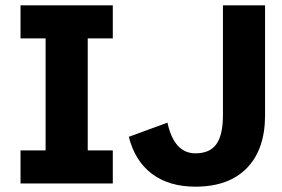

<svg xmlns="http://www.w3.org/2000/svg" viewBox="-20 -688 1058 720"><path d="M974 -256Q974 -128 906 -58Q838 12 713 12Q614 12 550 -36Q486 -84 463 -175L608 -228Q633 -113 713 -113Q767 -113 791.5 -147.5Q816 -182 816 -256V-668H974ZM57 0V-124H151V-544H57V-668H403V-544H309V-124H403V0Z"/></svg>

Font: Atkinson Hyperlegible Pro
Style: Bold
Weight: 700
Designer: Elliott Scott, Megan Eiswerth, Linus Boman, Theodore Petrosky, Jacob Perez
Foundry: Braille Institute
Version: Version 1.5.1